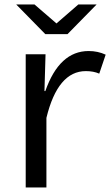

<svg xmlns="http://www.w3.org/2000/svg" viewBox="-20 -805 490 850"><path d="M180.7 -653.8 51.8 -785.2H132.8L230 -701.2L326.7 -785.2H407.7L278.8 -653.8ZM176.8 -401.9H180.7Q242.7 -579.1 372.6 -579.1Q413.1 -579.1 447.8 -563L419.4 -479Q394 -490.2 359.9 -490.2Q235.8 -490.2 185.5 -283.2V24.9H93.8V-564.9H181.6Z"/></svg>

Font: BIZ UDPGothic
Style: Regular
Weight: 400
Designer: TypeBank Co., Ltd.
Foundry: Morisawa Inc.
Version: Version 1.051